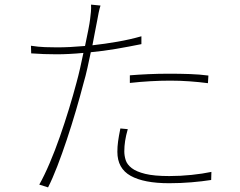

<svg xmlns="http://www.w3.org/2000/svg" viewBox="-20 -796 1040 831"><path d="M592 -605V-639Q543 -625 488.5 -615.5Q434 -606 380 -600Q386 -630 391 -657.5Q396 -685 401 -709Q403 -722 407 -741Q411 -760 415 -772L374 -776Q375 -762 373.5 -744.5Q372 -727 370 -713Q368 -696 362 -665.5Q356 -635 348 -597Q281 -591 227 -591Q203 -591 174.5 -592Q146 -593 114 -598L115 -565Q143 -563 169.5 -562Q196 -561 225 -561Q278 -561 341 -567Q334 -533 326.5 -500Q319 -467 311 -438Q297 -385 278.5 -324.5Q260 -264 239 -204Q218 -144 195 -90Q172 -36 150 3L188 15Q207 -22 228 -76.5Q249 -131 269.5 -192.5Q290 -254 308.5 -317Q327 -380 341 -434Q351 -468 358.5 -502.5Q366 -537 373 -570Q427 -575 482.5 -584.5Q538 -594 592 -605ZM542 -470V-437Q587 -442 631 -444.5Q675 -447 717 -447Q759 -447 800.5 -444Q842 -441 880 -436L882 -469Q845 -474 801.5 -475.5Q758 -477 713 -477Q665 -477 621.5 -475Q578 -473 542 -470ZM533 -237 501 -240Q494 -206 491 -183.5Q488 -161 488 -139Q488 -67 545.5 -35Q603 -3 712 -3Q761 -3 808.5 -7Q856 -11 894 -17L895 -52Q857 -44 809 -39Q761 -34 713 -34Q647 -34 608.5 -43.5Q570 -53 550 -68.5Q530 -84 524 -103Q518 -122 518 -141Q518 -163 521.5 -186Q525 -209 533 -237Z"/></svg>

Font: Spoqa Han Sans Neo Thin
Style: Regular
Weight: 100
Designer: [Spoqa Han Sans Neo] Dong-huui Kim  Younghwa Kang  Yujin Lee  [Noto Sans] Ryoko NISHIZUKA  (kana & ideographs); Paul D. 
Foundry: Spoqa (http://www.spoqa-han-sans.com)
Version: Version 1.100;hotconv 1.0.109;makeotfexe 2.5.65596